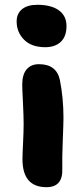

<svg xmlns="http://www.w3.org/2000/svg" viewBox="-20 -525 349 805"><path d="M169.9 -327.1Q111.8 -327.1 80.8 -358.6Q49.8 -390.1 49.8 -435.1Q49.8 -467.8 72.3 -486.3Q94.7 -504.9 137.2 -504.9Q194.8 -504.9 226.8 -481.7Q258.8 -458.5 258.8 -416Q258.8 -372.1 234.9 -349.6Q210.9 -327.1 169.9 -327.1ZM174.8 259.8Q74.2 259.8 74.2 142.1Q74.2 123 76.7 74.2Q79.1 25.4 79.1 -4.9Q79.1 -38.6 76.2 -95.9Q73.2 -153.3 73.2 -169.9Q73.2 -212.4 91.6 -234.1Q109.9 -255.9 143.1 -255.9Q216.8 -255.9 231 -189.9Q246.1 -114.3 246.1 -30.8Q246.1 -7.8 243.2 63.7Q240.2 135.3 241.2 181.2Q244.6 259.8 174.8 259.8Z"/></svg>

Font: Shantell Sans Normal
Style: Regular
Weight: 800
Designer: Stephen Nixon, Anya Danilova, Shantell Martin
Foundry: Arrow Type
Version: Version 1.006;[559af2be0]